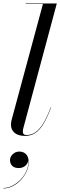

<svg xmlns="http://www.w3.org/2000/svg" viewBox="-38 -770 346 1102"><path d="M105.5 10Q66.5 10 45.8 -7.5Q25 -25 25 -53Q25 -63 26.2 -70.8Q27.5 -78.5 29.5 -85L208.5 -747.5H109.5V-750H288L95 -31Q94 -27 93.5 -22.5Q93 -18 93 -15Q93 5 113.5 5Q142 5 165.5 -11Q189 -27 210.5 -62.2Q232 -97.5 253 -153.5L255 -153Q233.5 -95.5 211.8 -59.5Q190 -23.5 164.5 -6.8Q139 10 105.5 10ZM-18 311.5V309Q9 309 36 294.5Q63 280 84.5 256.2Q106 232.5 117 203Q128 173.5 123 144H124.5Q124.5 158.5 117.2 170Q110 181.5 97.5 188Q85 194.5 69.5 194.5Q43.5 194.5 31.5 181.2Q19.5 168 19.5 149.5Q19.5 136.5 26.5 125.2Q33.5 114 45.8 107Q58 100 73 100Q96.5 100 111.5 115Q126.5 130 126.5 161.5Q126.5 188.5 114.2 215Q102 241.5 81.2 263.5Q60.5 285.5 34.8 298.5Q9 311.5 -18 311.5Z"/></svg>

Font: Bodoni Moda 72pt
Style: Italic
Weight: 400
Italic angle: -13°
Designer: Owen Earl
Foundry: indestructible type
Version: Version 2.005